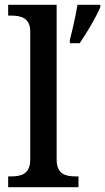

<svg xmlns="http://www.w3.org/2000/svg" viewBox="-20 -780 438 800"><path d="M14 0H307V-45H295C254 -45 216 -54 216 -115V-760H14V-715H27C66 -715 106 -706 106 -649V-115C106 -54 67 -45 27 -45H14ZM271 -613V-600H312C341 -642 380 -708 398 -750V-760H303C295 -713 282 -656 271 -613Z"/></svg>

Font: Noto Serif Yezidi Medium
Style: Regular
Weight: 500
Designer: Dalton Maag Ltd
Foundry: Dalton Maag Ltd
Version: Version 1.001